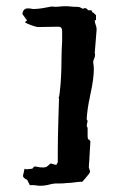

<svg xmlns="http://www.w3.org/2000/svg" viewBox="-20 -579 376 618"><path d="M180 -479Q180 -493 168 -493H165L103 -492Q100 -492 94 -493.5Q88 -495 81.5 -497.5Q75 -500 69 -502.5Q63 -505 60 -508L67 -513L52 -534Q54 -545 58.5 -548.5Q63 -552 68 -552Q77 -552 80.5 -551Q84 -550 87 -550Q100 -550 116 -552.5Q132 -555 146 -558Q150 -558 153 -557.5Q156 -557 161 -557Q166 -557 173 -558Q180 -559 191 -559Q199 -559 207.5 -558Q216 -557 228 -557Q236 -557 240 -554Q244 -551 248 -551L252 -553Q257 -553 259.5 -550.5Q262 -548 264 -546H273Q275 -546 276 -542.5Q277 -539 282 -537L289 -530V-514H285Q285 -506 288 -499Q291 -492 291 -484L285 -409Q285 -407 285.5 -406Q286 -405 286 -403Q286 -396 283 -390Q280 -384 280 -379Q280 -375 281 -370.5Q282 -366 282 -355Q282 -343 279.5 -322.5Q277 -302 269 -266V-264Q268 -261 266 -251Q264 -241 262.5 -230Q261 -219 260 -209Q259 -199 259 -195L262 -190L259 -174L262 -167V-140Q262 -138 262.5 -134.5Q263 -131 266 -129Q266 -130 267 -130Q267 -129 268 -128Q270 -126 271 -124L268 -75Q268 -66 267 -57.5Q266 -49 266 -40L270 -27Q270 -24 266 -19Q262 -14 257.5 -8.5Q253 -3 249 1.5Q245 6 245 6Q233 6 220 8Q207 10 196 10Q182 12 167.5 11.5Q153 11 139 15Q132 17 123.5 18Q115 19 107 19L90 17H76L67 -1Q64 -1 59 -5Q54 -9 54 -13L59 -36L64 -34Q66 -34 74 -35Q82 -36 84 -36L90 -43Q97 -43 102.5 -41.5Q108 -40 119 -40Q126 -40 130 -42L143 -53L161 -48L166 -57Q166 -70 166 -91.5Q166 -113 166.5 -140Q167 -167 168 -198Q169 -229 170 -262L168 -264Q170 -264 171.5 -275Q173 -286 173 -289L175 -308Q176 -321 176.5 -332.5Q177 -344 177.5 -358Q178 -372 178 -393Q178 -414 180 -447Z"/></svg>

Font: East Sea Dokdo
Style: Regular
Weight: 400
Designer: YoonDesign Inc.
Foundry: YoonDesign Inc.
Version: Version 1.00